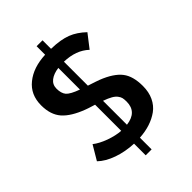

<svg xmlns="http://www.w3.org/2000/svg" viewBox="-258 -904 1121 1121"><g transform="rotate(-45 302.0 -343.5)"><path d="M262.7 -614.7Q219.7 -608.9 194.6 -589.4Q169.4 -569.8 169.4 -536.1Q169.4 -498.5 186.5 -477.5Q204.6 -457 262.7 -436ZM311.5 -96.7Q405.8 -108.4 405.8 -193.4Q405.8 -212.4 403.1 -224.1Q400.4 -235.8 390.6 -248.5Q381.3 -261.2 362.5 -272Q343.8 -282.7 311.5 -294.4ZM262.7 10.7Q193.8 7.8 133.8 -13.2Q72.8 -34.7 36.6 -69.8L89.4 -158.7Q120.1 -134.3 170.9 -115.7Q220.7 -98.1 262.7 -95.2V-311L222.2 -323.7L204.1 -330.1Q116.7 -362.8 76.7 -408.2Q37.1 -453.6 37.1 -530.8Q37.1 -619.1 99.6 -668.9Q161.6 -719.2 262.7 -723.6V-793.9H311.5V-723.6Q352.1 -722.7 383.8 -717.3Q415.5 -711.9 439 -702.6Q462.9 -693.4 485.6 -678.2Q508.3 -663.1 530.3 -642.1L466.8 -560.1Q408.7 -614.7 311.5 -617.2V-419.4Q340.3 -410.2 357.9 -404.1Q375.5 -397.9 382.3 -395.5Q426.3 -378.4 456.3 -358.4Q486.3 -338.4 503.4 -315.9Q537.6 -271.5 537.6 -190.9Q537.6 -140.6 519.5 -102.5Q501.5 -64.5 469.2 -41Q405.8 4.4 311.5 10.3V106.9H262.7Z"/></g></svg>

Font: Ride
Style: Bold
Weight: 700
Version: Version 3.000